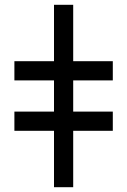

<svg xmlns="http://www.w3.org/2000/svg" viewBox="-20 -750 530 800"><path d="M205 30V-205H40V-285H205V-415H40V-495H205V-730H285V-495H450V-415H285V-285H450V-205H285V30Z"/></svg>

Font: Tektur SemiCondensed
Style: Regular
Weight: 400
Width: 4
Designer: Adam Jagosz
Foundry: Adam Jagosz
Version: Version 1.005;gftools[0.9.30]